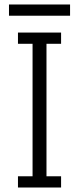

<svg xmlns="http://www.w3.org/2000/svg" viewBox="-20 -835 352 855"><path d="M60 0V-50H125V-640H60V-690H252V-640H187V-50H252V0ZM20 -765V-815H292V-765Z"/></svg>

Font: Radio Canada Condensed Light
Style: Regular
Weight: 300
Width: 3
Designer: Charles Daoud, Etienne Aubert Bonn, Alexandre Saumier Demers, Jacques Le Bailly
Foundry: Radio-Canada
Version: Version 2.104; ttfautohint (v1.8.4.7-5d5b);gftools[0.9.28.de